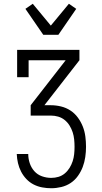

<svg xmlns="http://www.w3.org/2000/svg" viewBox="-20 -1000 540 1020"><path d="M252 0Q228 0 204 -4.5Q180 -9 158.5 -20Q137 -31 120 -49Q103 -67 92 -88.5Q81 -110 75.5 -133.5Q70 -157 69 -182H130Q130 -157 138 -133Q146 -109 162.5 -90.5Q179 -72 203 -63.5Q227 -55 252 -55Q272 -55 290.5 -60.5Q309 -66 324 -78.5Q339 -91 349.5 -108Q360 -125 366 -143.5Q372 -162 374 -181Q376 -200 376 -220Q376 -240 374 -259.5Q372 -279 366 -297.5Q360 -316 349.5 -333Q339 -350 323.5 -362.5Q308 -375 289 -380.5Q270 -386 250 -386H143V-441L329 -680H132V-590H71V-735H402V-680L216 -441H250Q277 -441 304 -434.5Q331 -428 354 -413Q377 -398 393.5 -375.5Q410 -353 420 -327.5Q430 -302 433.5 -274.5Q437 -247 437 -220Q437 -193 433 -165.5Q429 -138 419.5 -113Q410 -88 394 -65.5Q378 -43 355.5 -28Q333 -13 306 -6.5Q279 0 252 0ZM210 -815 115 -953 154 -980 250 -864 346 -980 385 -953 290 -815Z"/></svg>

Font: Iosevka Curly Slab Light
Style: Regular
Weight: 300
Monospace: yes
Designer: Belleve Invis
Foundry: Belleve Invis
Version: Version 22.1.2; ttfautohint (v1.8.4)